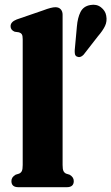

<svg xmlns="http://www.w3.org/2000/svg" viewBox="-20 -779 463 799"><path d="M240.5 -718V-92.5Q240.5 -75 244 -67.5Q247.5 -60 255 -56.5L269.5 -52Q287 -42 287 -25.5Q287 0 258 0H56.5Q27.5 0 27.5 -25.5Q27.5 -42 45 -52L59.5 -56.5Q67.5 -60 71 -67.5Q74.5 -75 74.5 -92.5V-616Q74.5 -630.5 70.8 -636.2Q67 -642 59 -644.5L41 -647Q24 -654 24 -670Q24 -688 49.5 -698L160 -736Q194 -749 210.5 -749Q225 -749 232.8 -740.2Q240.5 -731.5 240.5 -718ZM300 -669Q303 -705 315 -729Q327 -753 355.5 -758Q381.5 -763 400 -748.8Q418.5 -734.5 422 -714Q426.5 -690.5 417 -670.8Q407.5 -651 387.5 -628L328 -551.5Q314.5 -537 300 -543.5Q293 -547 291.8 -554.5Q290.5 -562 291 -570.5Z"/></svg>

Font: Fraunces 72pt Soft
Style: Bold
Weight: 700
Version: Version 1.000;[b76b70a41]